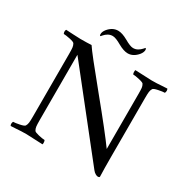

<svg xmlns="http://www.w3.org/2000/svg" viewBox="-181 -983 1138 1155"><g transform="rotate(30 388.0 -406.0)"><path d="M232.9 -746.1Q232.9 -762.7 247.1 -780.8Q276.9 -816.9 315.9 -816.9Q343.8 -816.9 382.8 -794.9Q423.8 -771 443.8 -771Q461.4 -771 475.6 -779.3Q489.7 -787.6 499 -798.1Q508.3 -808.6 508.8 -809.1Q511.7 -809.1 513.4 -805.7Q515.1 -802.2 515.1 -798.8Q515.1 -782.2 501 -764.2Q470.2 -727.1 432.1 -727.1Q404.3 -727.1 365.2 -749Q324.2 -772.9 303.2 -772.9Q285.6 -772.9 271.5 -764.6Q257.3 -756.3 248.5 -745.8Q239.7 -735.4 238.8 -734.9Q232.9 -734.9 232.9 -746.1ZM41 2.9Q33.7 -9.3 41 -25.9Q55.2 -25.9 85 -32Q114.7 -38.1 119.1 -45.9Q125.5 -56.6 127.2 -70.1Q128.9 -83.5 128.9 -113.8V-547.9Q128.9 -578.1 127.2 -591.8Q125.5 -605.5 119.1 -616.2Q114.7 -624 85 -630.1Q55.2 -636.2 41 -636.2Q33.7 -652.8 41 -665Q56.6 -664.6 90.3 -662.4Q124 -660.2 143.1 -660.2Q190.9 -660.2 219.2 -662.1Q244.1 -623 399.2 -434.1Q554.2 -245.1 610.8 -166V-544.9Q610.8 -576.2 609.4 -589.4Q607.9 -602.5 601.1 -613.8Q597.2 -620.6 568.4 -627.2Q539.6 -633.8 524.9 -633.8Q521.5 -638.7 521.2 -648.9Q521 -659.2 522.9 -663.1Q623 -658.2 638.2 -658.2Q658.7 -658.2 674.3 -658.9Q689.9 -659.7 709 -661.1Q728 -662.6 745.1 -663.1Q752.4 -650.9 745.1 -633.8Q731 -633.8 701.2 -627.7Q671.4 -621.6 667 -613.8Q660.6 -603 658.9 -589.6Q657.2 -576.2 657.2 -545.9V-139.2Q657.2 -52.7 659.2 -1Q658.2 4.9 646 4.9Q640.6 4.9 630.4 -0.7Q620.1 -6.3 610.8 -18.1L174.8 -568.8V-115.2Q174.8 -85 176.5 -71Q178.2 -57.1 185.1 -45.9Q189 -39.1 217 -32.5Q245.1 -25.9 259.8 -25.9Q263.2 -21 263.7 -11Q264.2 -1 262.2 2.9Q162.1 -2 147.9 -2Q127.4 -2 111.8 -1.2Q96.2 -0.5 77.1 1Q58.1 2.4 41 2.9Z"/></g></svg>

Font: Crimson
Style: Roman
Weight: 400
Version: Version 0.8